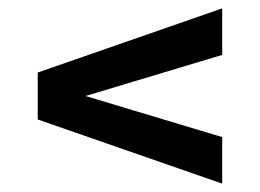

<svg xmlns="http://www.w3.org/2000/svg" viewBox="-20 -544 620 458"><path d="M510 -106V-217L184 -315L510 -413V-524L70 -371V-259Z"/></svg>

Font: Play
Style: Bold
Weight: 700
Designer: Jonas Hecksher
Foundry: Jonas Hecksher, Playtypeª, e-types AS
Version: Version 1.002